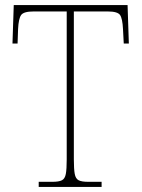

<svg xmlns="http://www.w3.org/2000/svg" viewBox="-20 -734 556 754"><path d="M132 0V-20H186Q211 -20 223 -26Q235 -32 238.5 -51Q242 -70 242 -108V-689H112Q73 -689 63 -675Q53 -661 51 -620L49 -563H29L34 -714H481L486 -563H466L463 -620Q461 -661 451.5 -675Q442 -689 403 -689H270V-108Q270 -70 273.5 -51Q277 -32 289 -26Q301 -20 326 -20H379V0Z"/></svg>

Font: Noto Serif Georgian SemiCondensed Thin
Style: Regular
Weight: 100
Width: 4
Designer: Monotype Design Team, Akaki Razmadze
Foundry: Google LLC
Version: Version 2.003; ttfautohint (v1.8.4.7-5d5b)